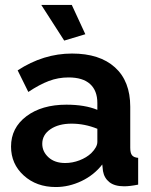

<svg xmlns="http://www.w3.org/2000/svg" viewBox="-20 -751 614 781"><path d="M147.9 -731H272L327.1 -611.8L241.2 -585.9ZM24.9 -154.8Q24.9 -231 87.4 -278.1Q149.9 -325.2 250 -325.2Q325.2 -325.2 376 -304.2V-332Q376 -382.3 346.4 -409.2Q316.9 -436 258.8 -436Q216.8 -436 178.7 -421.6Q140.6 -407.2 95.2 -377L51.8 -464.8Q156.7 -533.2 272.9 -533.2Q385.3 -533.2 447.5 -477.1Q509.8 -420.9 509.8 -316.9V-149.9Q509.8 -128.4 517.1 -119.4Q524.4 -110.4 542 -108.9V0Q508.3 6.8 484.9 6.8Q446.3 6.8 425 -10Q403.8 -26.9 398.9 -55.2L396 -82Q362.3 -38.6 311.3 -14.4Q260.3 9.8 207 9.8Q128.4 9.8 76.7 -37.1Q24.9 -84 24.9 -154.8ZM351.1 -127.9Q376 -152.8 376 -173.8V-227.1Q324.7 -248 271 -248Q218.3 -248 185.1 -225.3Q151.9 -202.6 151.9 -166Q151.9 -134.3 177.2 -111.1Q202.6 -87.9 245.1 -87.9Q274.9 -87.9 303.5 -98.9Q332 -109.9 351.1 -127.9Z"/></svg>

Font: Rawline
Style: Bold
Weight: 700
Designer: Matt McInerney, Pablo Impallari, Rodrigo Fuenzalida
Foundry: Matt McInerney, Pablo Impallari, Rodrigo Fuenzalida
Version: Version 4.020;PS 004.020;hotconv 1.0.88;makeotf.lib2.5.64775